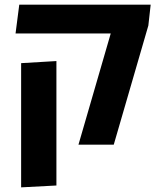

<svg xmlns="http://www.w3.org/2000/svg" viewBox="-20 -623 694 827"><path d="M318 0 457 -479H47L63 -603H629L619 -513L470 0ZM71 184V-351L223 -360V176Z"/></svg>

Font: Noto Sans Hebrew Thin
Style: Bold
Weight: 700
Version: Version 3.001